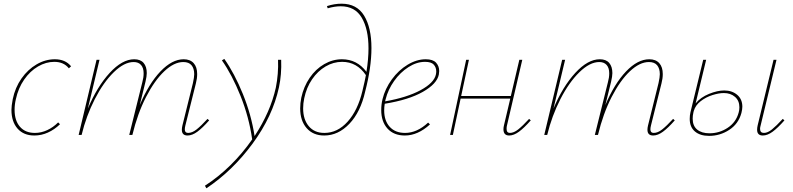

<svg xmlns="http://www.w3.org/2000/svg" viewBox="-20 -731 4298 1040"><path d="M274 -396Q229 -396 186 -371Q143 -346 111 -300Q79 -254 66 -194Q59 -165 59 -136Q59 -78 88 -44.5Q117 -11 169 -11Q203 -11 235.5 -26Q268 -41 295 -68L305 -58Q275 -29 239.5 -13Q204 3 166 3Q108 3 75 -34.5Q42 -72 42 -136Q42 -157 49 -194Q62 -257 96.5 -306Q131 -355 178.5 -382.5Q226 -410 277 -410Q334 -410 365 -372L353 -361Q325 -396 274 -396Z M1113 -79Q1077 -38 1049 -17.5Q1021 3 996 3Q965 3 965 -28Q965 -38 968 -51L1025 -281Q1032 -313 1032 -329Q1032 -360 1017.5 -377.5Q1003 -395 973 -395Q923 -395 870 -345Q817 -295 771 -205.5Q725 -116 697 0H680L751 -286Q758 -311 758 -334Q758 -363 744 -379Q730 -395 704 -395Q653 -395 596.5 -340Q540 -285 493.5 -194Q447 -103 422 0H406L503 -407H519L456 -143Q506 -262 574 -336Q642 -410 707 -410Q741 -410 758 -390Q775 -370 775 -335Q775 -318 768 -288L737 -162Q786 -278 849 -344Q912 -410 975 -410Q1010 -410 1029 -389Q1048 -368 1048 -330Q1048 -306 1041 -279L984 -51Q981 -39 981 -30Q981 -11 999 -11Q1021 -11 1045 -30Q1069 -49 1104 -87Z M1491 -258Q1457 -101 1348.5 46.5Q1240 194 1098 289L1090 275Q1163 228 1228.5 163.5Q1294 99 1346 24Q1329 -96 1283 -211Q1237 -326 1182 -404L1195 -412Q1250 -334 1295.5 -222Q1341 -110 1359 6Q1445 -125 1474 -256Q1489 -331 1486 -407H1503Q1506 -327 1491 -258Z M1992 -471Q1992 -366 1958 -235Q1933 -124 1872.5 -60.5Q1812 3 1736 3Q1676 3 1641 -37Q1606 -77 1606 -144Q1606 -172 1612 -202Q1625 -262 1657.5 -309.5Q1690 -357 1736 -383.5Q1782 -410 1832 -410Q1914 -410 1965 -342Q1976 -411 1976 -469Q1976 -573 1939.5 -635Q1903 -697 1826 -697Q1793 -697 1755 -686L1751 -698Q1791 -711 1830 -711Q1913 -711 1952.5 -646Q1992 -581 1992 -471ZM1962 -324Q1913 -396 1833 -396Q1786 -396 1743.5 -371Q1701 -346 1670.5 -301.5Q1640 -257 1628 -199Q1622 -171 1622 -144Q1622 -84 1652.5 -47.5Q1683 -11 1737 -11Q1808 -11 1863 -72Q1918 -133 1943 -238Q1957 -296 1962 -324Z M2359 -346Q2359 -339 2357 -327Q2347 -277 2270.5 -233.5Q2194 -190 2064 -169Q2061 -151 2061 -133Q2061 -77 2091 -44Q2121 -11 2174 -11Q2239 -11 2299 -67L2309 -57Q2243 3 2173 3Q2113 3 2079 -34.5Q2045 -72 2045 -135Q2045 -165 2052 -194Q2066 -251 2102.5 -301Q2139 -351 2188 -380.5Q2237 -410 2286 -410Q2325 -410 2342 -391.5Q2359 -373 2359 -346ZM2343 -344Q2343 -366 2329.5 -381Q2316 -396 2282 -396Q2237 -396 2192.5 -367.5Q2148 -339 2115 -292.5Q2082 -246 2069 -194L2066 -182Q2185 -203 2258 -242.5Q2331 -282 2341 -327Q2343 -337 2343 -344Z M2855 -79Q2819 -38 2791 -17.5Q2763 3 2738 3Q2707 3 2707 -31Q2707 -41 2710 -53L2744 -197H2475L2433 0H2418L2505 -407H2520L2478 -211H2747L2793 -407H2809L2726 -51Q2724 -44 2724 -33Q2724 -11 2742 -11Q2763 -11 2787 -30Q2811 -49 2846 -87Z M3635 -79Q3599 -38 3571 -17.5Q3543 3 3518 3Q3487 3 3487 -28Q3487 -38 3490 -51L3547 -281Q3554 -313 3554 -329Q3554 -360 3539.5 -377.5Q3525 -395 3495 -395Q3445 -395 3392 -345Q3339 -295 3293 -205.5Q3247 -116 3219 0H3202L3273 -286Q3280 -311 3280 -334Q3280 -363 3266 -379Q3252 -395 3226 -395Q3175 -395 3118.5 -340Q3062 -285 3015.5 -194Q2969 -103 2944 0H2928L3025 -407H3041L2978 -143Q3028 -262 3096 -336Q3164 -410 3229 -410Q3263 -410 3280 -390Q3297 -370 3297 -335Q3297 -318 3290 -288L3259 -162Q3308 -278 3371 -344Q3434 -410 3497 -410Q3532 -410 3551 -389Q3570 -368 3570 -330Q3570 -306 3563 -279L3506 -51Q3503 -39 3503 -30Q3503 -11 3521 -11Q3543 -11 3567 -30Q3591 -49 3626 -87Z M4001 -153Q4001 -139 3996 -119Q3980 -60 3930 -27.5Q3880 5 3821 5Q3772 5 3744 -19Q3716 -43 3716 -87Q3716 -106 3720 -123L3789 -407H3805L3748 -171Q3775 -204 3820.5 -222.5Q3866 -241 3903 -241Q3945 -241 3973 -217.5Q4001 -194 4001 -153ZM3985 -150Q3985 -186 3961 -206.5Q3937 -227 3901 -227Q3874 -227 3839 -216Q3804 -205 3775.5 -183Q3747 -161 3738 -130L3736 -122Q3732 -105 3732 -88Q3732 -49 3756.5 -29Q3781 -9 3823 -9Q3877 -9 3922 -39Q3967 -69 3981 -121Q3985 -134 3985 -150ZM4081 -28Q4081 -39 4084 -52L4170 -407H4186L4100 -51Q4097 -41 4097 -33Q4097 -11 4118 -11Q4138 -11 4161.5 -30Q4185 -49 4220 -87L4229 -79Q4193 -38 4165 -17.5Q4137 3 4112 3Q4081 3 4081 -28Z"/></svg>

Font: Ysabeau Thin
Style: Italic
Weight: 200
Italic angle: -12°
Designer: Christian Thalmann (Catharsis Fonts)
Version: Version 0.003